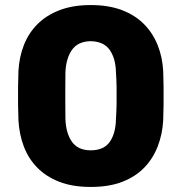

<svg xmlns="http://www.w3.org/2000/svg" viewBox="-20 -730 720 760"><path d="M339 10Q267 10 214.5 -10.5Q162 -31 127 -67Q92 -103 74 -151Q56 -199 53 -254Q52 -281 51.5 -315.5Q51 -350 51.5 -385.5Q52 -421 53 -449Q56 -504 74.5 -551.5Q93 -599 128.5 -634.5Q164 -670 216.5 -690Q269 -710 339 -710Q410 -710 462.5 -690Q515 -670 550 -634.5Q585 -599 604 -551.5Q623 -504 626 -449Q627 -421 627.5 -385.5Q628 -350 627.5 -315.5Q627 -281 626 -254Q623 -199 604.5 -151Q586 -103 551.5 -67Q517 -31 464.5 -10.5Q412 10 339 10ZM339 -135Q391 -135 414.5 -168.5Q438 -202 439 -259Q441 -288 441.5 -320Q442 -352 441.5 -384Q441 -416 439 -443Q438 -498 414.5 -532Q391 -566 339 -567Q288 -566 264.5 -532Q241 -498 239 -443Q239 -416 238.5 -384Q238 -352 238.5 -320Q239 -288 239 -259Q241 -202 265 -168.5Q289 -135 339 -135Z"/></svg>

Font: Rubik Light
Style: Bold
Weight: 700
Version: Version 2.104